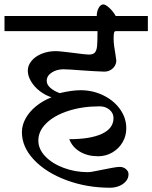

<svg xmlns="http://www.w3.org/2000/svg" viewBox="-40 -690 692 873"><path d="M399.9 -617.2Q399.9 -638.2 408.7 -654.1Q417.5 -669.9 429.7 -669.9Q439.9 -669.9 456.8 -654.5Q473.6 -639.2 486.3 -617.2H632.3V-548.3H486.3Q480 -548.3 478.3 -540Q476.6 -531.7 476.6 -513.7Q476.6 -498.5 479.2 -479Q481.9 -459.5 484.9 -442.9Q488.8 -417.5 488.8 -414.6Q488.8 -401.9 481.9 -390.4Q475.1 -378.9 462.6 -371.6Q450.2 -364.3 433.6 -364.3Q420.9 -364.3 386.2 -366.5Q351.6 -368.7 337.9 -369.6Q269 -375 248.5 -375Q217.8 -375 195.1 -360.1Q172.4 -345.2 172.4 -322.3Q172.4 -305.2 188.7 -290.8Q205.1 -276.4 231 -266.6H231.4Q287.1 -279.8 326.7 -279.8Q381.3 -279.8 429 -256.8Q476.6 -233.9 505.4 -194.1Q534.2 -154.3 534.2 -106.4Q534.2 -71.8 517.1 -42.7Q500 -13.7 470.5 3.4Q440.9 20.5 406.2 20.5Q358.9 20.5 324 0Q289.1 -20.5 274.9 -57.1Q370.6 -57.1 423.3 -81.5Q476.1 -106 476.1 -153.3Q476.1 -175.8 457.8 -191.2Q439.5 -206.5 413.6 -206.5Q333.5 -206.5 269.8 -185.5Q206.1 -164.6 170.2 -129.2Q134.3 -93.8 134.3 -51.3Q134.3 -12.2 165.8 20.8Q197.3 53.7 249.3 73.2Q301.3 92.8 360.4 92.8Q370.1 92.8 394.5 87.9Q418.9 83 424.3 82Q447.3 77.1 470.5 73Q493.7 68.8 504.4 68.8Q521 68.8 532.7 78.9Q544.4 88.9 544.4 102.1Q544.4 120.1 532.7 134Q521 147.9 501.7 155.8Q482.4 163.6 460.4 163.6Q354.5 163.6 262 129.2Q169.4 94.7 114.5 36.6Q59.6 -21.5 59.6 -88.9Q59.6 -121.6 76.9 -152.3Q94.2 -183.1 124.8 -207.8Q155.3 -232.4 194.3 -247.6Q165.5 -256.8 140.6 -276.1Q115.7 -295.4 101.1 -320.1Q86.4 -344.7 86.4 -368.7Q86.4 -392.6 103.3 -413.1Q120.1 -433.6 149.4 -445.6Q178.7 -457.5 213.9 -457.5Q225.1 -457.5 248.8 -454.8Q272.5 -452.1 296.4 -449.2Q349.6 -441.9 363.8 -441.9Q383.3 -441.9 391.4 -451.2Q399.4 -460.4 401.4 -480.5Q403.3 -500.5 403.3 -548.3H-19.5V-617.2Z"/></svg>

Font: Dekko
Style: Regular
Weight: 400
Designer: Multiple
Foundry: Sorkin Type
Version: Version 2.001